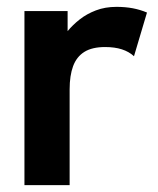

<svg xmlns="http://www.w3.org/2000/svg" viewBox="-20 -540 462 560"><path d="M370.8 -376 408.7 -503.4Q389.2 -511.7 367.2 -515.9Q345.2 -520 319.8 -520Q286.4 -520 259.5 -509.6Q232.7 -499.3 212.4 -483.3Q192.1 -467.3 177.2 -449.2V-507.8H51.3V0H183.1V-279.3Q183.1 -319.6 193.2 -347Q203.4 -374.5 226.1 -388.7Q248.8 -402.8 286.6 -402.8Q314.7 -402.8 335.4 -396.1Q356.2 -389.4 370.8 -376Z"/></svg>

Font: Giphurs
Style: Regular
Weight: 400
Version: Version 2.010